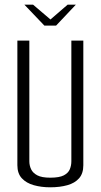

<svg xmlns="http://www.w3.org/2000/svg" viewBox="-20 -793 429 818"><path d="M84 -773H121L195 -710L268 -773H303L219 -684H169ZM194 5Q156 5 124 -4Q92 -13 73 -33.5Q54 -54 54 -89V-620H105V-106Q105 -88 112.5 -72Q120 -56 139 -46Q158 -36 194 -36Q233 -36 252 -46Q271 -56 277.5 -72Q284 -88 284 -106V-620H335V-89Q335 -54 317 -33.5Q299 -13 267 -4Q235 5 194 5Z"/></svg>

Font: Smooch Sans Thin
Style: Regular
Weight: 400
Version: Version 1.010